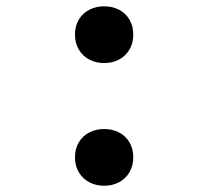

<svg xmlns="http://www.w3.org/2000/svg" viewBox="-20 -574 660 609"><path d="M217.8 -74.9Q217.8 -102.7 230.2 -123Q242.5 -143.3 263.6 -154.1Q284.6 -164.8 310.3 -164.8Q336.2 -164.8 357.2 -154.1Q378.2 -143.3 390.4 -123Q402.7 -102.7 402.7 -75Q402.7 -47.8 390.4 -27.2Q378.2 -6.7 357.2 4.2Q336.2 15.2 310.3 15.2Q284.6 15.2 263.6 4.2Q242.5 -6.7 230.2 -27.2Q217.8 -47.7 217.8 -74.9ZM217.8 -464.1Q217.8 -491.9 230.2 -512.2Q242.5 -532.5 263.6 -543.2Q284.6 -554 310.3 -554Q336.2 -554 357.2 -543.3Q378.2 -532.5 390.4 -512.2Q402.7 -491.8 402.7 -464.1Q402.7 -437 390.4 -416.4Q378.2 -395.8 357.2 -384.9Q336.2 -374 310.3 -374Q284.6 -374 263.6 -384.9Q242.5 -395.8 230.2 -416.3Q217.8 -436.8 217.8 -464.1Z"/></svg>

Font: Monaspace Radon Var
Style: Regular
Weight: 400
Designer: Riley Cran and the Lettermatic Team
Version: Version 1.000 (Monaspace Radon Var)